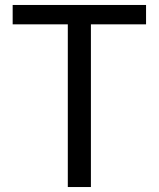

<svg xmlns="http://www.w3.org/2000/svg" viewBox="-20 -753 639 773"><path d="M253 0H346V-655H568V-733H31V-655H253Z"/></svg>

Font: Noto Sans T Chinese Regular
Style: Regular
Weight: 400
Designer: Ryoko NISHIZUKA (kana & ideographs); Paul D. Hunt (Latin, Greek & Cyrillic); Wenlong ZHANG (bopomofo); Sandoll Communica
Foundry: Adobe Systems Incorporated
Version: Version 1.000;PS 1;hotconv 1.0.78;makeotf.lib2.5.61930